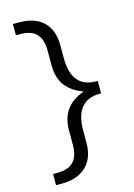

<svg xmlns="http://www.w3.org/2000/svg" viewBox="-137 -812 752 1076"><g transform="rotate(-15 238.5 -274.5)"><path d="M49.8 192.9V127.9H75.2Q139.2 127.9 169.2 95.9Q199.2 64 199.2 -1V-85Q199.2 -227.5 335.9 -273.9Q271 -296.9 235.1 -342Q199.2 -387.2 199.2 -463.9V-547.9Q199.2 -612.8 169.2 -644.8Q139.2 -676.8 75.2 -676.8H49.8V-742.2H84Q178.2 -742.2 227.1 -694.1Q275.9 -646 275.9 -556.2V-484.9Q275.9 -311 418 -311H426.8V-238.8H418Q348.6 -238.8 312.3 -195.3Q275.9 -151.9 275.9 -64.9V6.8Q275.9 97.2 224.4 145Q172.9 192.9 84 192.9Z"/></g></svg>

Font: Lorenzo Sans
Style: Regular
Weight: 400
Foundry: Intel Corporation
Version: Version 1.00; ttfautohint (v1.5)